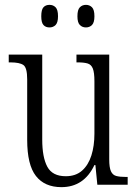

<svg xmlns="http://www.w3.org/2000/svg" viewBox="-20 -761 566 791"><path d="M233 10Q164 10 128 -36Q92 -82 92 -185V-434Q92 -482 76.5 -493Q61 -504 23 -504H16V-536H154V-186Q154 -113 175 -74Q196 -35 251 -35Q292 -35 318 -58Q344 -81 356.5 -120.5Q369 -160 369 -210V-426Q369 -462 362.5 -478.5Q356 -495 341 -499.5Q326 -504 300 -504H295V-536H430V-104Q430 -71 437 -55.5Q444 -40 459 -36Q474 -32 499 -32H506V0H381L373 -81H369Q326 10 233 10ZM334 -648Q319 -648 309 -658Q299 -668 299 -694Q299 -721 309 -731Q319 -741 334 -741Q349 -741 359 -731Q369 -721 369 -694Q369 -668 359 -658Q349 -648 334 -648ZM184 -648Q168 -648 159 -658Q150 -668 150 -694Q150 -721 159 -731Q168 -741 184 -741Q199 -741 209 -731Q219 -721 219 -694Q219 -668 209 -658Q199 -648 184 -648Z"/></svg>

Font: Noto Serif Tamil Condensed Light
Style: Italic
Weight: 300
Width: 3
Italic angle: -12°
Designer: Indian Type Foundry, Tom Grace, and the Monotype Design Team
Foundry: Monotype Imaging Inc.
Version: Version 2.003; ttfautohint (v1.8.4.7-5d5b)